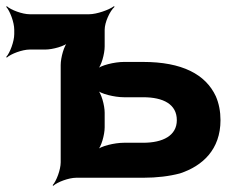

<svg xmlns="http://www.w3.org/2000/svg" viewBox="-32 -574 759 620"><path d="M14 -478V-464C14 -440 0 -403 -12 -390L-10 -388C3 -400 40 -414 64 -414H114C138 -414 178 -425 190 -438L188 -440C175 -428 164 -388 164 -364V-50C164 -26 150 11 138 24L140 26C153 14 190 0 214 0H430C475 0 515 -5 549 -14C622 -38 680 -91 680 -186C680 -214 675 -240 665 -263C632 -334 556 -374 430 -374H368C338 -374 292 -363 280 -350L282 -348C295 -360 306 -400 306 -424V-478C306 -502 323 -539 338 -552L336 -554C320 -542 280 -528 256 -528H64C40 -528 3 -542 -10 -554L-12 -552C0 -539 14 -502 14 -478ZM539 -186C539 -136 494 -113 430 -113H368C338 -113 292 -102 280 -89L282 -87C295 -99 306 -139 306 -163V-210C306 -234 295 -274 282 -286L280 -284C292 -271 338 -260 368 -260H430C496 -260 539 -237 539 -186Z"/></svg>

Font: Asimov
Style: EdgeWide
Weight: 500
Designer: Google
Version: Version 2.000980: 2014